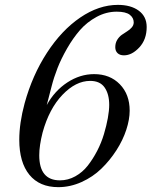

<svg xmlns="http://www.w3.org/2000/svg" viewBox="-20 -750 622 788"><path d="M350.1 -418Q291 -418 236.3 -360.8Q181.6 -303.7 154.8 -206.1Q141.1 -152.3 141.1 -112.8Q141.1 -9.8 226.1 -9.8Q259.3 -9.8 289.1 -26.4Q318.8 -43 340.1 -70.1Q361.3 -97.2 378.7 -130.6Q396 -164.1 406.5 -199.2Q417 -234.4 422.6 -265.4Q428.2 -296.4 428.2 -319.8Q428.2 -363.8 409.4 -390.9Q390.6 -418 350.1 -418ZM366.2 -445.8Q431.2 -445.8 471.7 -404.3Q512.2 -362.8 512.2 -295.9Q512.2 -259.8 498.3 -217.3Q484.4 -174.8 457.8 -133.3Q431.2 -91.8 396.2 -57.9Q361.3 -23.9 314.7 -2.9Q268.1 18.1 219.2 18.1Q142.1 18.1 100.6 -32.7Q59.1 -83.5 59.1 -176.8Q59.1 -244.6 81.1 -326.2Q112.8 -441.4 172.9 -533.7Q232.9 -626 309.3 -678Q385.7 -730 463.9 -730Q517.1 -730 549.6 -706.1Q582 -682.1 582 -639.2Q582 -587.9 551.8 -555.4Q521.5 -522.9 488.8 -522.9Q471.7 -522.9 462.4 -532Q453.1 -541 453.1 -556.2Q453.1 -573.2 460.9 -586.2Q468.8 -599.1 479.7 -606.9Q490.7 -614.7 502 -621.6Q513.2 -628.4 521 -637.7Q528.8 -647 528.8 -658.2Q528.8 -676.8 512.5 -689.5Q496.1 -702.1 459 -702.1Q416 -702.1 376.5 -680.7Q336.9 -659.2 308.3 -626.5Q279.8 -593.8 255.4 -551.3Q231 -508.8 216.1 -470.7Q201.2 -432.6 191.9 -396L171.9 -318.8Q204.1 -377.4 256.3 -411.6Q308.6 -445.8 366.2 -445.8Z"/></svg>

Font: Flanker Steampunk
Style: Italic
Weight: 400
Italic angle: -12°
Designer: Alexey Kryukov, Leonardo Di Lena
Foundry: Alexey Kryukov, Leonardo Di Lena
Version: 1.210